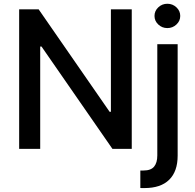

<svg xmlns="http://www.w3.org/2000/svg" viewBox="-20 -776 1018 1001"><path d="M666.9 0H566.1L196.4 -533.4H189.6V0H79.9V-727.3H181.5L551.5 -193.2H558.2V-727.3H666.9ZM733.3 204.5Q727.6 204.5 722.5 204.5Q717.3 204.5 711.6 204.2V112.9H728.7Q766.7 112.9 783.4 92.7Q800.1 72.4 800.1 34.8V-545.5H906.2V35.5Q906.2 117.5 862.2 161Q818.2 204.5 733.3 204.5ZM852.6 -629.6Q824.9 -629.6 805.2 -648.3Q785.5 -666.9 785.5 -692.8Q785.5 -719.1 805.2 -737.7Q824.9 -756.4 852.6 -756.4Q880 -756.4 899.9 -737.7Q919.7 -719.1 919.7 -692.8Q919.7 -666.9 899.9 -648.3Q880 -629.6 852.6 -629.6Z"/></svg>

Font: Linik Sans Medium
Style: Regular
Weight: 500
Designer: Rasmus Andersson (font), Cristiano Sobral (main changes)
Foundry: rsms
Version: Version 3.018;June 1, 2022;FontCreator 14.0.0.2814 64-bit; t